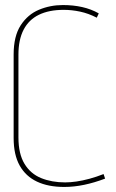

<svg xmlns="http://www.w3.org/2000/svg" viewBox="-20 -730 461 760"><path d="M363 -660 371 -677Q341 -694 305.5 -702Q270 -710 229 -710Q179 -710 134.5 -691.5Q90 -673 62 -630Q34 -587 34 -514V-184Q34 -117 58 -74.5Q82 -32 126.5 -11Q171 10 234 10Q273 10 313.5 1.5Q354 -7 396 -23L390 -41Q362 -30 334.5 -22.5Q307 -15 282.5 -11.5Q258 -8 238 -8Q185 -8 143 -25Q101 -42 77 -81.5Q53 -121 53 -186V-514Q53 -573 73.5 -612.5Q94 -652 134 -671.5Q174 -691 232 -691Q264 -691 297 -684Q330 -677 363 -660Z"/></svg>

Font: Advent Pro Thin
Style: Regular
Weight: 250
Version: Version 3.000